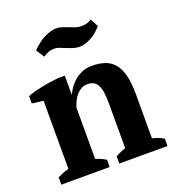

<svg xmlns="http://www.w3.org/2000/svg" viewBox="-126 -787 809 887"><g transform="rotate(-20 278.0 -343.5)"><path d="M546.4 0H309.6V-35.6Q321.3 -42 332.5 -47.1Q343.8 -52.2 359.4 -57.6V-276.9Q359.4 -305.7 356.7 -327.6Q354 -349.6 346.9 -364.7Q339.8 -379.9 327.6 -387.5Q315.4 -395 296.4 -395Q279.8 -395 266.6 -388.2Q253.4 -381.3 243.2 -370.1Q232.9 -358.9 225.1 -343.5Q217.3 -328.1 211.9 -311.5V-57.6Q226.6 -53.7 237.8 -48.8Q249 -43.9 262.2 -35.6V0H24.4V-35.6Q36.1 -41.5 48.8 -46.9Q61.5 -52.2 80.1 -57.6V-392.1L24.4 -398.9V-435.1Q36.6 -440.4 55.2 -445.6Q73.7 -450.7 95.2 -455.1Q116.7 -459.5 138.9 -462.6Q161.1 -465.8 181.2 -467.8H211.9V-373.5H212.4Q220.7 -392.1 230.2 -405Q239.7 -418 252 -430.2Q267.1 -445.3 291 -456.5Q314.9 -467.8 342.8 -467.8Q378.4 -467.8 406 -459Q433.6 -450.2 452.6 -428.2Q471.7 -406.2 481.4 -369.1Q491.2 -332 491.2 -275.4V-57.6Q509.3 -54.2 521.7 -48.8Q534.2 -43.5 546.4 -35.6ZM433.6 -630.9Q405.8 -598.1 375.5 -583.7Q345.2 -569.3 323.2 -569.3Q306.2 -569.3 291 -574.5Q275.9 -579.6 261.7 -585.2Q247.6 -590.8 234.1 -596.2Q220.7 -601.6 206.1 -601.6Q193.8 -601.6 181.2 -597.2Q168.5 -592.8 152.8 -582.5L127 -622.6Q161.6 -657.7 193.4 -672.1Q225.1 -686.5 246.6 -686.5Q263.7 -686.5 278.3 -681.6Q293 -676.8 306.4 -671.4Q319.8 -666 333.5 -661.1Q347.2 -656.2 361.3 -656.2Q373.5 -656.2 386 -658.7Q398.4 -661.1 413.1 -670.4Z"/></g></svg>

Font: PT Astra Serif
Style: Bold
Weight: 700
Designer: A.Korolkova, I. Chaeva
Foundry: ParaType Ltd
Version: Version 1.002